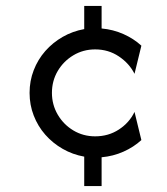

<svg xmlns="http://www.w3.org/2000/svg" viewBox="-20 -624 561 644"><path d="M262.5 0V-98.6Q223.6 -105.6 190.3 -124.7Q156.9 -143.8 131.9 -172.2Q106.9 -200.7 93.1 -236.5Q79.2 -272.2 79.2 -312.5Q79.2 -352.8 93.1 -388.5Q106.9 -424.3 131.9 -452.8Q156.9 -481.2 190.3 -500.3Q223.6 -519.4 262.5 -526.4V-604.2H320.8V-528.5Q359.7 -525 394.1 -509.7Q428.5 -494.4 454.2 -470.8L431.2 -376.4Q413.9 -411.1 378.8 -434.7Q343.8 -458.3 299.3 -458.3Q259 -458.3 226 -438.5Q193.1 -418.8 173.6 -385.8Q154.2 -352.8 154.2 -312.5Q154.2 -272.9 173.6 -239.6Q193.1 -206.2 226 -186.5Q259 -166.7 299.3 -166.7Q343.8 -166.7 378.8 -189.6Q413.9 -212.5 431.2 -248.6L454.2 -154.2Q428.5 -130.6 394.1 -115.3Q359.7 -100 320.8 -96.5V0Z"/></svg>

Font: Afacad Flux
Style: Regular
Weight: 400
Designer: Kristian Moeller
Foundry: Dicotype
Version: Version 1.100